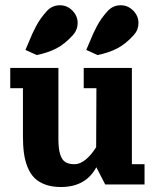

<svg xmlns="http://www.w3.org/2000/svg" viewBox="-20 -711 597 740"><path d="M445.3 -690.7Q473.1 -690.7 493.4 -670.2Q513.7 -649.7 513.7 -622.3Q513.7 -596.2 496.1 -576.4Q464.6 -541.5 432.3 -524.7Q399.9 -507.8 356 -498.8L312.5 -518.6Q316.7 -528.1 325.8 -550Q335 -572 339.7 -582.4Q344.5 -592.8 353.1 -609.4Q361.8 -626 371.8 -639.9Q381.8 -653.8 394.5 -668Q415 -690.7 445.3 -690.7ZM210.9 -690.7Q238.8 -690.7 259 -670.2Q279.3 -649.7 279.3 -622.3Q279.3 -596.2 261.7 -576.4Q230.2 -541.5 197.9 -524.7Q165.5 -507.8 121.6 -498.8L78.1 -518.6Q82.3 -528.1 91.4 -550Q100.6 -572 105.3 -582.4Q110.1 -592.8 118.8 -609.4Q127.4 -626 137.5 -639.9Q147.5 -653.8 160.2 -668Q180.7 -690.7 210.9 -690.7ZM19.5 -449.2H205.1V-175.8Q205.1 -137.2 212 -115.7Q219 -94.2 232.1 -86.2Q245.1 -78.1 267.6 -78.1Q288.1 -78.1 309.7 -95.5Q331.3 -112.8 350.6 -143.8L351.6 -371.1H302.7V-449.2H488.3V-78.1H537.1V0H385.5L351.3 -66.4Q310.1 9.8 214.8 9.8Q180.7 9.8 155 0.5Q129.4 -8.8 113 -25Q96.7 -41.3 86.5 -66.3Q76.4 -91.3 72.4 -120Q68.4 -148.7 68.4 -185.5V-371.1H19.5Z"/></svg>

Font: Orelega One
Style: Regular
Weight: 400
Version: Version 1.1 ; ttfautohint (v1.8.3)